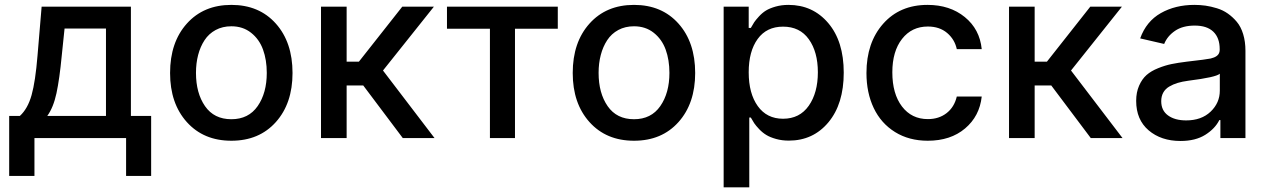

<svg xmlns="http://www.w3.org/2000/svg" viewBox="-20 -573 5259 797"><path d="M18.1 157.2V-91.8H62.5Q95.2 -121.6 111.1 -178.2Q127 -234.9 135.7 -341.8L152.8 -545.4H523.4V-91.8H607.4V157.2H503.4V0H123V157.2ZM176.3 -91.8H419.9V-454.6H248L236.3 -341.8Q227.1 -245.1 214.4 -186Q201.7 -127 176.3 -91.8Z M686 -270Q686 -397.5 755.6 -475.1Q825.2 -552.7 940.4 -552.7Q1055.7 -552.7 1125 -475.1Q1194.3 -397.5 1194.3 -270Q1194.3 -143.6 1125 -66.2Q1055.7 11.2 940.4 11.2Q825.2 11.2 755.6 -66.2Q686 -143.6 686 -270ZM940.4 -78.1Q1011.7 -78.1 1049.6 -132.6Q1087.4 -187 1087.4 -270.5Q1087.4 -324.2 1071.8 -367.2Q1056.2 -410.2 1022.2 -437Q988.3 -463.9 940.4 -463.9Q903.8 -463.9 875.2 -448.5Q846.7 -433.1 829.1 -406.2Q811.5 -379.4 802.5 -345Q793.5 -310.5 793.5 -270.5Q793.5 -186.5 831.1 -132.3Q868.7 -78.1 940.4 -78.1Z M1312.5 0V-545.4H1418.9V-316.9H1469.7L1649.9 -545.4H1781.2L1569.8 -280.3L1783.7 0H1651.9L1487.8 -218.3H1418.9V0Z M1835.4 -453.6V-545.4H2295.4V-453.6H2117.7V0H2013.7V-453.6Z M2357.4 -270Q2357.4 -397.5 2427 -475.1Q2496.6 -552.7 2611.8 -552.7Q2727.1 -552.7 2796.4 -475.1Q2865.7 -397.5 2865.7 -270Q2865.7 -143.6 2796.4 -66.2Q2727.1 11.2 2611.8 11.2Q2496.6 11.2 2427 -66.2Q2357.4 -143.6 2357.4 -270ZM2611.8 -78.1Q2683.1 -78.1 2720.9 -132.6Q2758.8 -187 2758.8 -270.5Q2758.8 -324.2 2743.2 -367.2Q2727.5 -410.2 2693.6 -437Q2659.7 -463.9 2611.8 -463.9Q2575.2 -463.9 2546.6 -448.5Q2518.1 -433.1 2500.5 -406.2Q2482.9 -379.4 2473.9 -345Q2464.8 -310.5 2464.8 -270.5Q2464.8 -186.5 2502.4 -132.3Q2540 -78.1 2611.8 -78.1Z M2983.9 204.6V-545.4H3087.9V-457H3096.7Q3104.5 -471.2 3110.6 -480.5Q3116.7 -489.7 3130.6 -504.9Q3144.5 -520 3159.7 -529.3Q3174.8 -538.6 3199.5 -545.7Q3224.1 -552.7 3252.9 -552.7Q3354 -552.7 3418.2 -477.1Q3482.4 -401.4 3482.4 -271.5Q3482.4 -141.6 3418.9 -65.4Q3355.5 10.7 3254.4 10.7Q3226.1 10.7 3201.7 3.9Q3177.2 -2.9 3161.4 -12.5Q3145.5 -22 3131.6 -36.6Q3117.7 -51.3 3110.8 -61.5Q3104 -71.8 3096.7 -85H3090.3V204.6ZM3087.9 -272.9Q3087.9 -185.1 3125.5 -132.6Q3163.1 -80.1 3230.5 -80.1Q3299.3 -80.1 3337.2 -134Q3375 -188 3375 -272.9Q3375 -357.4 3337.6 -409.9Q3300.3 -462.4 3230.5 -462.4Q3162.1 -462.4 3125 -411.1Q3087.9 -359.9 3087.9 -272.9Z M3831.1 11.2Q3753.4 11.2 3695.3 -24.9Q3637.2 -61 3606.9 -124.5Q3576.7 -188 3576.7 -270Q3576.7 -396 3646 -474.4Q3715.3 -552.7 3830.1 -552.7Q3922.9 -552.7 3984.9 -502.2Q4046.9 -451.7 4055.2 -369.1H3951.7Q3942.9 -409.7 3911.4 -436.3Q3879.9 -462.9 3831.5 -462.9Q3764.6 -462.9 3724.4 -411.4Q3684.1 -359.9 3684.1 -272.9Q3684.1 -183.6 3724.1 -131.1Q3764.2 -78.6 3831.5 -78.6Q3877.4 -78.6 3909.4 -103.5Q3941.4 -128.4 3951.7 -172.4H4055.2Q4046.4 -90.8 3986.1 -39.8Q3925.8 11.2 3831.1 11.2Z M4168.5 0V-545.4H4274.9V-316.9H4325.7L4505.9 -545.4H4637.2L4425.8 -280.3L4639.6 0H4507.8L4343.8 -218.3H4274.9V0Z M4880.4 12.2Q4799.8 12.2 4748 -32Q4696.3 -76.2 4696.3 -154.3Q4696.3 -189.9 4708.5 -217.5Q4720.7 -245.1 4739.5 -261.7Q4758.3 -278.3 4787.6 -290Q4816.9 -301.8 4843.3 -307.1Q4869.6 -312.5 4905.3 -316.9Q4991.2 -326.7 5005.4 -330.1Q5036.6 -337.4 5041.5 -356Q5043 -360.4 5043 -366.7V-369.1Q5043 -416 5016.6 -441.4Q4990.2 -466.8 4939.5 -466.8Q4889.6 -466.8 4857.7 -445.1Q4825.7 -423.3 4812.5 -390.6L4712.9 -413.6Q4738.3 -484.4 4798.6 -518.6Q4858.9 -552.7 4938 -552.7Q4961.4 -552.7 4983.9 -549.6Q5006.3 -546.4 5031.2 -538.8Q5056.2 -531.2 5076.7 -516.8Q5097.2 -502.4 5114 -482.4Q5130.9 -462.4 5140.4 -431.4Q5149.9 -400.4 5149.9 -362.3V0H5045.9V-74.7H5041.5Q5023.9 -39.1 4983.2 -13.4Q4942.4 12.2 4880.4 12.2ZM4903.8 -73.2Q4967.3 -73.2 5005.4 -109.6Q5043.5 -146 5043.5 -196.8V-267.1Q5028.8 -252.4 4912.1 -237.8Q4887.2 -234.4 4868.4 -228.8Q4849.6 -223.1 4833.5 -213.6Q4817.4 -204.1 4808.8 -188.7Q4800.3 -173.3 4800.3 -152.8Q4800.3 -114.3 4828.6 -93.8Q4856.9 -73.2 4903.8 -73.2Z"/></svg>

Font: Interop Med
Style: Regular
Weight: 500
Designer: Rasmus Andersson, Google, Jang Haemin
Foundry: jhaemin
Version: Version 1.007